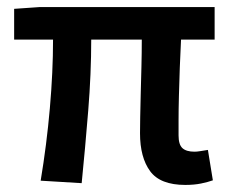

<svg xmlns="http://www.w3.org/2000/svg" viewBox="-20 -511 651 543"><path d="M504 12Q433 12 404.5 -27Q376 -66 376 -134Q376 -149 376.5 -179Q377 -209 378 -246Q379 -283 380 -323Q381 -363 381 -399H238Q238 -303 229.5 -198Q221 -93 211 7L95 0Q112 -102 121 -205Q130 -308 130 -399H20V-486L92 -491H587V-399H492Q490 -362 488.5 -320Q487 -278 486 -239.5Q485 -201 485 -171Q485 -141 485 -128Q485 -102 496 -92Q507 -82 530 -82Q537 -82 546 -83.5Q555 -85 568 -87L582 -1Q568 4 548.5 8Q529 12 504 12Z"/></svg>

Font: CV Source Sans Light
Style: Bold
Weight: 600
Designer: Paul D. Hunt
Foundry: Adobe Systems Incorporated
Version: Version 3.001